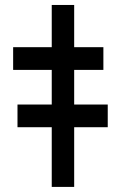

<svg xmlns="http://www.w3.org/2000/svg" viewBox="-20 -734 486 754"><path d="M31.6 -548.7H183.2V-714.5H271.3V-548.7H386V-459.5H271.3V-323.5H403.1V-234.4H271.3V0H183.2V-234.4H48.7V-323.5H183.2V-459.5H31.6Z"/></svg>

Font: Cannonade
Style: Bold
Weight: 700
Designer: Rasmus Andersson
Foundry: rsms
Version: Version 3.012;git-f93a4a705